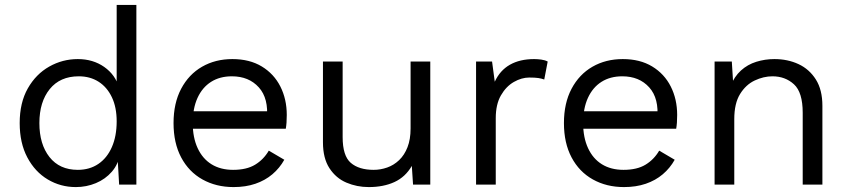

<svg xmlns="http://www.w3.org/2000/svg" viewBox="-20 -750 3449 780"><path d="M288 10Q226 10 174 -21Q122 -52 91 -110.5Q60 -169 60 -250Q60 -333 93 -391Q126 -449 180 -479.5Q234 -510 296 -510Q358 -510 403.5 -478Q449 -446 464 -393L454 -386V-730H534V0H464L457 -121L468 -127Q461 -83 434.5 -52.5Q408 -22 369.5 -6Q331 10 288 10ZM296 -60Q344 -60 379.5 -84Q415 -108 434.5 -152.5Q454 -197 454 -257Q454 -314 434.5 -355Q415 -396 380.5 -418Q346 -440 300 -440Q224 -440 182 -388Q140 -336 140 -250Q140 -164 181 -112Q222 -60 296 -60Z M929 10Q858 10 802.5 -21Q747 -52 716 -110.5Q685 -169 685 -250Q685 -331 716 -389.5Q747 -448 801 -479Q855 -510 924 -510Q994 -510 1043.5 -480Q1093 -450 1119 -398.5Q1145 -347 1145 -283Q1145 -266 1144 -252Q1143 -238 1141 -227H737V-298H1106L1064 -267Q1072 -350 1031.5 -395Q991 -440 922 -440Q873 -440 837.5 -417.5Q802 -395 782.5 -352.5Q763 -310 763 -250Q763 -191 783 -148Q803 -105 839.5 -82.5Q876 -60 927 -60Q982 -60 1016.5 -81Q1051 -102 1072 -138L1135 -101Q1116 -67 1086.5 -42Q1057 -17 1017.5 -3.5Q978 10 929 10Z M1478 10Q1430 10 1387.5 -8Q1345 -26 1318.5 -66.5Q1292 -107 1292 -172V-500H1372V-193Q1372 -117 1405 -88.5Q1438 -60 1498 -60Q1526 -60 1553 -69.5Q1580 -79 1601.5 -99.5Q1623 -120 1635.5 -152Q1648 -184 1648 -228V-500H1728V0H1658L1653 -76Q1627 -31 1582.5 -10.5Q1538 10 1478 10Z M1914 0V-500H1979L1990 -418Q2011 -464 2051.5 -487Q2092 -510 2150 -510Q2163 -510 2178.5 -508Q2194 -506 2205 -500L2191 -427Q2180 -431 2167 -433Q2154 -435 2130 -435Q2099 -435 2067.5 -417Q2036 -399 2015 -362.5Q1994 -326 1994 -270V0Z M2515 10Q2444 10 2388.5 -21Q2333 -52 2302 -110.5Q2271 -169 2271 -250Q2271 -331 2302 -389.5Q2333 -448 2387 -479Q2441 -510 2510 -510Q2580 -510 2629.5 -480Q2679 -450 2705 -398.5Q2731 -347 2731 -283Q2731 -266 2730 -252Q2729 -238 2727 -227H2323V-298H2692L2650 -267Q2658 -350 2617.5 -395Q2577 -440 2508 -440Q2459 -440 2423.5 -417.5Q2388 -395 2368.5 -352.5Q2349 -310 2349 -250Q2349 -191 2369 -148Q2389 -105 2425.5 -82.5Q2462 -60 2513 -60Q2568 -60 2602.5 -81Q2637 -102 2658 -138L2721 -101Q2702 -67 2672.5 -42Q2643 -17 2603.5 -3.5Q2564 10 2515 10Z M2883 0V-500H2953L2960 -388L2947 -399Q2963 -439 2990 -463.5Q3017 -488 3052.5 -499Q3088 -510 3126 -510Q3180 -510 3224 -489.5Q3268 -469 3294.5 -427Q3321 -385 3321 -320V0H3241V-292Q3241 -375 3205.5 -407.5Q3170 -440 3118 -440Q3082 -440 3046 -423Q3010 -406 2986.5 -368Q2963 -330 2963 -266V0Z"/></svg>

Font: Work Sans
Style: Regular
Weight: 400
Designer: Wei Huang
Foundry: Wei Huang
Version: Version 2.006; ttfautohint (v1.8.1.43-b0c9)